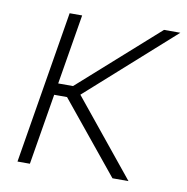

<svg xmlns="http://www.w3.org/2000/svg" viewBox="-66 -600 646 663"><g transform="rotate(10 257.0 -268.0)"><path d="M169.9 -535.6 81.1 0H37.6L126 -535.6ZM514.2 -535.6 193.4 -249H101.6L107.9 -290H181.2L457 -535.6ZM370.6 0 162.6 -254.9 197.8 -281.7 426.8 0Z"/></g></svg>

Font: Inter 20pt ExtraLight
Style: Italic
Weight: 250
Italic angle: -9.3988°
Version: Version 4.001;git-66647c0bb